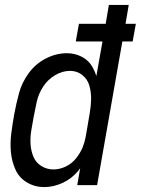

<svg xmlns="http://www.w3.org/2000/svg" viewBox="-20 -755 574 783"><path d="M160 8Q122 8 90 -11Q58 -30 43 -63.5Q28 -97 24.5 -134.5Q21 -172 26 -211Q31 -250 38 -289Q46 -332 57.5 -375Q69 -418 97 -456.5Q125 -495 167 -516.5Q209 -538 253 -538Q286 -538 314.5 -523Q343 -508 358 -480Q367 -464 373 -445L398 -586H289L302 -658H411L424 -735H505L492 -658H534L521 -586H479L376 0H295L307 -69Q303 -63 298 -57Q272 -26 235 -9Q198 8 160 8ZM198 -64Q223 -64 247.5 -75.5Q272 -87 289.5 -108.5Q307 -130 317 -154Q325 -174 329 -195L336 -235L346 -294Q351 -322 351.5 -350.5Q352 -379 344.5 -405.5Q337 -432 315.5 -449Q294 -466 266 -466Q234 -466 204 -448Q174 -430 155.5 -401Q137 -372 130 -340.5Q123 -309 117 -277Q112 -250 107.5 -222.5Q103 -195 104.5 -168Q106 -141 116 -116.5Q126 -92 148.5 -78Q171 -64 198 -64Z"/></svg>

Font: Iosevka SS08
Style: Italic
Weight: 400
Italic angle: -10°
Monospace: yes
Designer: Belleve Invis
Foundry: Belleve Invis
Version: 2.1.0; ttfautohint (v1.8.2)